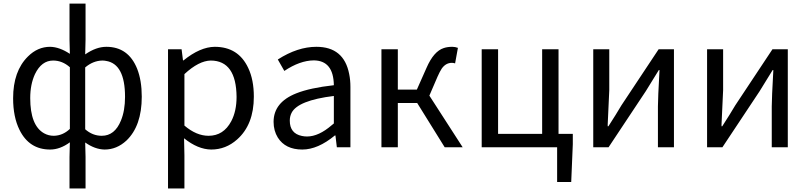

<svg xmlns="http://www.w3.org/2000/svg" viewBox="-20 -816 4478 1064"><path d="M365.2 228.5V53.7L367.2 -27.3Q312.5 12.7 257.8 12.7Q141.6 12.7 87.9 -96.7Q52.7 -168 52.7 -271.5Q52.7 -421.9 134.8 -502.9Q188.5 -556.6 257.8 -556.6Q309.6 -555.7 367.2 -517.6L365.2 -596.7V-795.9H454.1V-596.7L452.1 -514.6Q512.7 -556.6 569.3 -556.6Q691.4 -556.6 740.2 -434.6Q765.6 -370.1 765.6 -280.3Q765.6 -118.2 680.7 -37.1Q627 12.7 559.6 12.7Q505.9 11.7 452.1 -26.4L454.1 53.7V228.5ZM278.3 -63.5Q328.1 -64.5 367.2 -101.6V-443.4Q325.2 -480.5 274.4 -480.5Q210 -480.5 173.8 -405.3Q147.5 -348.6 147.5 -272.5Q147.5 -120.1 224.6 -77.1Q249 -63.5 278.3 -63.5ZM543.9 -63.5Q616.2 -63.5 650.4 -148.4Q672.9 -203.1 672.9 -279.3Q672.9 -461.9 567.4 -478.5Q557.6 -480.5 546.9 -480.5Q496.1 -479.5 452.1 -442.4V-99.6Q493.2 -63.5 543.9 -63.5Z M911.1 228.5V-543H986.3L994.1 -481.4H997.1Q1088.9 -555.7 1169.9 -556.6Q1300.8 -556.6 1355.5 -439.5Q1386.7 -374 1386.7 -280.3Q1386.7 -125 1293.9 -43Q1231.4 12.7 1150.4 12.7Q1076.2 11.7 1000 -49.8L1002 44.9V228.5ZM1135.7 -63.5Q1218.8 -63.5 1261.7 -144.5Q1291 -200.2 1291 -279.3Q1289.1 -479.5 1148.4 -480.5Q1082 -479.5 1002 -405.3V-120.1Q1068.4 -63.5 1135.7 -63.5Z M1655.3 12.7Q1561.5 12.7 1519.5 -53.7Q1496.1 -91.8 1496.1 -140.6Q1496.1 -249 1622.1 -298.8Q1698.2 -329.1 1830.1 -343.8Q1828.1 -480.5 1718.8 -481.4Q1641.6 -480.5 1555.7 -422.9L1519.5 -486.3Q1628.9 -556.6 1733.4 -556.6Q1885.7 -556.6 1915 -406.2Q1921.9 -373 1921.9 -334V0H1846.7L1838.9 -65.4H1835.9Q1741.2 12.7 1655.3 12.7ZM1681.6 -59.6Q1746.1 -59.6 1819.3 -123Q1825.2 -127.9 1830.1 -131.8V-284.2Q1630.9 -259.8 1595.7 -190.4Q1585.9 -170.9 1585.9 -147.5Q1585.9 -76.2 1653.3 -62.5Q1667 -59.6 1681.6 -59.6Z M2359.4 -286.1 2543.9 0H2444.3L2292 -245.1H2184.6V0H2093.8V-543H2184.6V-319.3H2290L2343.8 -440.4Q2383.8 -532.2 2439.5 -549.8Q2460 -556.6 2486.3 -556.6Q2502 -556.6 2517.6 -550.8L2502 -464.8Q2492.2 -467.8 2484.4 -467.8Q2450.2 -467.8 2427.7 -435.5Q2417 -418.9 2405.3 -392.6Z M3075.2 -74.2H3154.3V-16.6L3145.5 192.4H3067.4V0H2649.4V-543H2740.2V-74.2H2984.4V-543H3075.2Z M3267.6 0V-543H3356.4V-316.4Q3356.4 -310.5 3347.7 -127Q3347.7 -121.1 3347.7 -116.2H3351.6Q3394.5 -182.6 3423.8 -232.4L3629.9 -543H3714.8V0H3626V-226.6Q3626 -268.6 3634.8 -427.7H3630.9Q3579.1 -344.7 3558.6 -310.5L3352.5 0Z M3898.4 0V-543H3987.3V-316.4Q3987.3 -310.5 3978.5 -127Q3978.5 -121.1 3978.5 -116.2H3982.4Q4025.4 -182.6 4054.7 -232.4L4260.7 -543H4345.7V0H4256.8V-226.6Q4256.8 -268.6 4265.6 -427.7H4261.7Q4210 -344.7 4189.5 -310.5L3983.4 0Z"/></svg>

Font: Taipei Sans TC Beta
Style: Regular
Weight: 400
Designer: JT Foundry
Foundry: JT Foundry
Version: Version 1.000